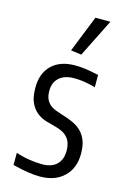

<svg xmlns="http://www.w3.org/2000/svg" viewBox="-123 -859 617 928"><g transform="rotate(15 185.5 -394.5)"><path d="M162 -617 235 -800H310L215 -610ZM174 11Q145 11 113.5 6Q82 1 37 -10V-71Q69 -60 103.5 -54.5Q138 -49 169 -49Q216 -49 241.5 -73.5Q267 -98 267 -143Q267 -183 247 -207Q227 -231 182 -242Q158 -248 133.5 -255.5Q109 -263 88.5 -279.5Q68 -296 55 -324Q42 -352 42 -399Q42 -471 84 -511.5Q126 -552 200 -552Q226 -552 252.5 -548.5Q279 -545 319 -536V-475Q280 -485 257 -488Q234 -491 212 -491Q165 -491 138 -467.5Q111 -444 111 -402Q111 -376 118.5 -360Q126 -344 138.5 -333.5Q151 -323 167.5 -317Q184 -311 203 -305Q234 -296 259 -284Q284 -272 301.5 -254Q319 -236 328.5 -210Q338 -184 338 -146Q338 -74 293.5 -31.5Q249 11 174 11Z"/></g></svg>

Font: Encode Sans Compressed
Style: Regular
Weight: 400
Designer: Pablo Impallari, Andres Torresi
Foundry: Pablo Impallari, Andres Torresi
Version: Version 1.000; ttfautohint (v1.00) -l 8 -r 50 -G 200 -x 14 -